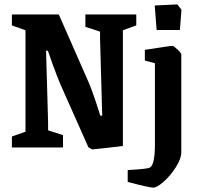

<svg xmlns="http://www.w3.org/2000/svg" viewBox="-20 -672 898 875"><path d="M693.8 -535.2 685.1 -647 788.1 -651.9 807.1 -627.9 799.8 -535.2ZM401.9 8.8Q399.9 8.8 395.3 6.3Q390.6 3.9 386.7 1.5L382.8 -1L268.1 -258.8Q254.4 -287.6 237.1 -333.3Q219.7 -378.9 209 -410.2L198.2 -440.9H189.9L199.2 -113.8V-78.1L267.1 -56.2V0H34.2V-49.8L96.2 -71.8V-534.2L34.2 -556.2V-606H248L379.9 -306.2Q388.7 -287.6 403.1 -247.3Q417.5 -207 427.2 -175.8L437 -145H445.8L436 -495.1V-527.8L369.1 -549.8V-606H601.1V-556.2L540 -534.2V-6.8Q523.9 -4.4 464.8 2.2Q405.8 8.8 401.9 8.8ZM678.2 183.1Q661.1 183.1 562 157.2V103Q652.3 98.1 663.1 91.8Q686 78.6 686 -13.2V-383.8L640.1 -396V-444.8Q753.9 -462.9 766.1 -462.9Q771.5 -462.9 788.8 -446.5Q806.2 -430.2 806.2 -423.8V22Q806.2 51.3 781 90.6Q755.9 129.9 725.3 156.5Q694.8 183.1 678.2 183.1Z"/></svg>

Font: Grenze SemiBold
Style: Regular
Weight: 600
Designer: Renata Polastri
Foundry: Omnibus-Type
Version: Version 1.002;PS 001.002;hotconv 1.0.88;makeotf.lib2.5.64775